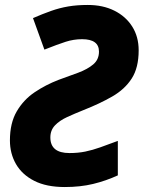

<svg xmlns="http://www.w3.org/2000/svg" viewBox="-20 -744 579 774"><path d="M241 10Q167 10 118 -15Q69 -40 44.5 -82.5Q20 -125 20 -178Q20 -248 47.5 -295Q75 -342 119.5 -372Q164 -402 216 -422Q258 -437 295.5 -451Q333 -465 356 -484.5Q379 -504 379 -536Q379 -586 311 -586Q277 -586 244.5 -575.5Q212 -565 159 -544L113 -671Q152 -688 186 -700Q220 -712 255 -718Q290 -724 334 -724Q395 -724 441 -701Q487 -678 513 -637Q539 -596 539 -541Q539 -471 511 -427.5Q483 -384 432.5 -355Q382 -326 316 -300Q281 -286 250.5 -272Q220 -258 201.5 -238.5Q183 -219 183 -190Q183 -127 260 -127Q295 -127 324 -133Q353 -139 384 -150Q415 -161 455 -176V-37Q407 -15 355.5 -2.5Q304 10 241 10Z"/></svg>

Font: Noto Sans ExtraBold
Style: Italic
Weight: 800
Italic angle: -12°
Designer: Monotype Design Team
Foundry: Monotype Imaging Inc.
Version: Version 2.013; ttfautohint (v1.8.4.7-5d5b)